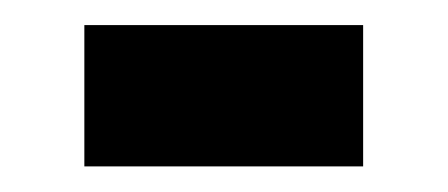

<svg xmlns="http://www.w3.org/2000/svg" viewBox="-20 -130 350 150"><path d="M45.9 -110.4H263.7V0H45.9Z"/></svg>

Font: Vazirmatn UI FD Medium
Style: Regular
Weight: 500
Designer: Saber Rastikerdar
Foundry: Saber Rastikerdar
Version: Version 33.003